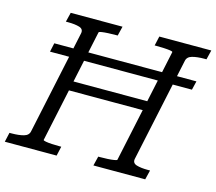

<svg xmlns="http://www.w3.org/2000/svg" viewBox="-120 -837 1085 963"><g transform="rotate(15 422.0 -355.0)"><path d="M214 -381H644L634 -332H204ZM-19 0 -8 -49H3Q40 -49 65.5 -56Q91 -63 95 -85L210 -625Q214 -647 191.5 -654Q169 -661 132 -661H121L133 -710H402L390 -661H381Q362 -661 342 -660Q322 -659 308 -657Q294 -655 293 -651L167 -59Q167 -56 180 -53.5Q193 -51 213 -50Q233 -49 252 -49H261L250 0ZM441 0 453 -49H462Q481 -49 501 -50Q521 -51 535.5 -53.5Q550 -56 550 -59L676 -651Q677 -655 663.5 -657Q650 -659 630 -660Q610 -661 591 -661H582L593 -710H863L851 -661H840Q803 -661 777.5 -654Q752 -647 748 -625L633 -85Q629 -63 651.5 -56Q674 -49 711 -49H722L710 0ZM83 -495 93 -541H831L820 -495Z"/></g></svg>

Font: Roboto Serif 20pt Light
Style: Italic
Weight: 300
Italic angle: -10°
Version: Version 1.007